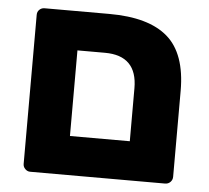

<svg xmlns="http://www.w3.org/2000/svg" viewBox="-45 -619 726 668"><g transform="rotate(5 317.5 -285.5)"><path d="M59 -25V-546Q59 -557 66.5 -564Q74 -571 84 -571H311Q448 -571 514.5 -513.5Q581 -456 581 -326V-26Q581 -15 573.5 -7.5Q566 0 555 0H84Q74 0 66.5 -7.5Q59 -15 59 -25ZM420 -136V-321Q420 -435 307 -435H211V-136Z"/></g></svg>

Font: Rubik
Style: Regular
Weight: 700
Designer: Hubert & Fischer
Foundry: Hubert & Fischer
Version: Version 1.100